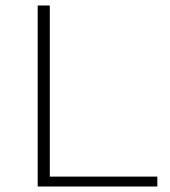

<svg xmlns="http://www.w3.org/2000/svg" viewBox="-20 -678 618 698"><path d="M161 -36H552V0H117V-658H161Z"/></svg>

Font: EauTest Light
Style: Regular
Weight: 300
Designer: Christian Thalmann (Catharsis Fonts)
Version: Version 0.001;PS 000.001;hotconv 1.0.88;makeotf.lib2.5.64775